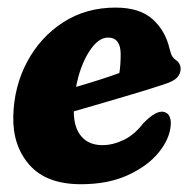

<svg xmlns="http://www.w3.org/2000/svg" viewBox="-20 -476 502 506"><path d="M430 -146.5Q427.5 -110.5 398.5 -74.5Q369.5 -38.5 317.2 -14.5Q265 9.5 193.5 9.5Q102.5 9.5 57.8 -41.2Q13 -92 15 -170Q17 -249 52 -314Q87 -379 147 -417.5Q207 -456 284.5 -456Q348 -456 382 -425.5Q416 -395 427 -347Q430.5 -333 433.8 -327.8Q437 -322.5 442.5 -318.5Q455.5 -310 456 -295.5Q456.5 -282.5 447 -272Q437.5 -261.5 411.5 -253.5Q381.5 -243.5 340 -231Q298.5 -218.5 254.8 -205.8Q211 -193 174.5 -182.5Q174.5 -140 194.2 -116.8Q214 -93.5 250 -93.5Q277.5 -93.5 306 -107.2Q334.5 -121 357.5 -151Q392 -186.5 412.5 -181Q423 -178 427 -168.5Q431 -159 430 -146.5ZM264.5 -377Q238.5 -377 214.8 -339.8Q191 -302.5 180.5 -247Q210 -255.5 240.5 -265.2Q271 -275 294.5 -283.5Q298 -303.5 298 -333Q298 -377 264.5 -377Z"/></svg>

Font: Fraunces 144pt SuperSoft
Style: Bold Italic
Weight: 700
Italic angle: -16°
Version: Version 1.000;[0bf87f6ff]